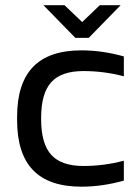

<svg xmlns="http://www.w3.org/2000/svg" viewBox="-20 -700 525 729"><path d="M44.9 -255.9Q44.9 -383.3 105.5 -446Q166 -508.8 289.1 -508.8Q368.2 -508.8 450.2 -485.8V-410.2Q375 -430.2 296.9 -430.2Q212.9 -430.2 174.6 -387.9Q136.2 -345.7 136.2 -252.9V-247.1Q136.2 -154.3 174.6 -112.1Q212.9 -69.8 296.9 -69.8Q375 -69.8 450.2 -89.8V-14.2Q368.2 8.8 289.1 8.8Q166 8.8 105.5 -54Q44.9 -116.7 44.9 -244.1ZM145 -680.2H225.1L292 -616.2L358.9 -680.2H438L316.9 -556.2H266.1Z"/></svg>

Font: LT Wave Text
Style: Regular
Weight: 400
Designer: Daniel Lyons
Version: Version 2.5 (Glyphs App)